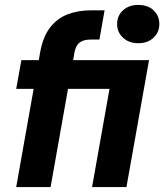

<svg xmlns="http://www.w3.org/2000/svg" viewBox="-20 -762 669 782"><path d="M46 0 117 -400H46L67 -517H138L143 -546Q154 -610 182.5 -648Q211 -686 254 -703Q297 -720 351 -720H406L385 -601H351Q320 -601 304 -588.5Q288 -576 283 -547L278 -517H587L495 0H355L426 -400H257L186 0ZM543 -586Q505 -586 481 -608.5Q457 -631 457 -664Q457 -698 481 -720Q505 -742 543 -742Q582 -742 605.5 -720Q629 -698 629 -664Q629 -631 605.5 -608.5Q582 -586 543 -586Z"/></svg>

Font: DM Sans 11pt ExtraBold
Style: Italic
Weight: 800
Italic angle: -10°
Version: Version 4.004;gftools[0.9.30]